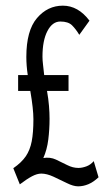

<svg xmlns="http://www.w3.org/2000/svg" viewBox="-20 -643 390 678"><path d="M50 8 27 -49Q56 -69 71 -91Q86 -113 92 -144Q98 -175 98 -222Q98 -258 87 -322H44V-378H78Q73 -411 73 -442Q73 -535 110.5 -579Q148 -623 202 -623Q256 -623 296 -570L260 -520Q248 -540 234.5 -553.5Q221 -567 193 -567Q165 -567 147.5 -533.5Q130 -500 130 -443Q130 -430 132 -414Q134 -398 136 -378H222V-322H146Q151 -294 153 -269Q155 -244 155 -224Q155 -186 150.5 -150Q146 -114 133 -85Q157 -89 177.5 -79.5Q198 -70 217.5 -60Q237 -50 257 -50Q270 -50 285 -55.5Q300 -61 311 -74L328 -17Q310 0 292 7.5Q274 15 256 15Q239 15 216 3.5Q193 -8 169 -19Q145 -30 126 -30Q111 -30 93 -20.5Q75 -11 50 8Z"/></svg>

Font: Inconsolata ExtraCondensed
Style: Regular
Weight: 400
Width: 2
Monospace: yes
Designer: Raph Levien, Cyreal, Brenton Simpson
Foundry: Raph Levien, Cyreal, Google
Version: Version 3.001; ttfautohint (v1.8.2.53-6de2)